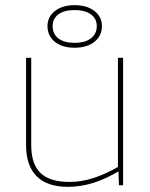

<svg xmlns="http://www.w3.org/2000/svg" viewBox="-20 -718 582 744"><path d="M243 6Q163 6 122 -35Q81 -76 81 -156V-494H101V-156Q101 -82 137 -47.5Q173 -13 250 -13Q294 -13 340 -27.5Q386 -42 437 -71V-494H457V0H441L439 -53H437Q389 -24 340.5 -9Q292 6 243 6ZM375 -617Q375 -579 346 -556Q317 -533 269 -533Q221 -533 192.5 -556Q164 -579 164 -617Q164 -653 193 -675.5Q222 -698 269 -698Q317 -698 346 -675.5Q375 -653 375 -617ZM184 -617Q184 -586 206.5 -569Q229 -552 269 -552Q310 -552 332.5 -569.5Q355 -587 355 -617Q355 -646 332 -662.5Q309 -679 269 -679Q229 -679 206.5 -662.5Q184 -646 184 -617Z"/></svg>

Font: Blinker Thin
Style: Regular
Weight: 100
Designer: Juergen Huber
Foundry: supertype
Version: Version 1.017;hotconv 1.0.117;makeotfexe 2.5.65602